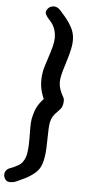

<svg xmlns="http://www.w3.org/2000/svg" viewBox="-70 -813 641 1216"><g transform="rotate(5 250.5 -205.5)"><path d="M83 352Q63 361 39 360.5Q15 360 5 335Q-3 315 5.5 297.5Q14 280 34 273Q60 264 87 248.5Q114 233 128 196Q136 173 138.5 140.5Q141 108 140.5 73Q140 38 140 5Q140 -28 144 -52Q151 -88 164.5 -118.5Q178 -149 209 -182Q190 -226 185.5 -261Q181 -296 185 -333Q187 -357 196.5 -388.5Q206 -420 217.5 -454Q229 -488 237 -519.5Q245 -551 245 -576Q244 -605 237.5 -625Q231 -645 220.5 -660.5Q210 -676 196 -690Q183 -704 176 -719.5Q169 -735 184 -754Q197 -771 221 -772Q245 -773 265 -750Q281 -733 302.5 -707Q324 -681 341 -649Q358 -617 360 -581Q362 -551 354.5 -515Q347 -479 335.5 -442.5Q324 -406 314.5 -373.5Q305 -341 302 -317Q296 -276 318 -229Q326 -214 332.5 -201.5Q339 -189 335 -163Q332 -144 324 -133.5Q316 -123 302 -109Q285 -93 274.5 -75.5Q264 -58 260 -36Q257 -17 256 8Q255 33 254.5 62Q254 91 253 121Q252 151 248 179Q244 207 236 230Q224 265 194 289.5Q164 314 132.5 329Q101 344 83 352Z"/></g></svg>

Font: Edu VIC WA NT Beginner
Style: Bold
Weight: 700
Designer: Tina and Corey Anderson
Foundry: Google for Education
Version: Version 1.003